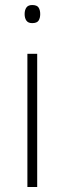

<svg xmlns="http://www.w3.org/2000/svg" viewBox="-20 -744 257 764"><path d="M108 -724Q127 -724 133.5 -714Q140 -704 140 -688Q140 -672 133.5 -662Q127 -652 108 -652Q92 -652 85 -662Q78 -672 78 -688Q78 -704 85 -714Q92 -724 108 -724ZM128 -530V0H89V-530Z"/></svg>

Font: Noto Sans Arabic UI XLt
Style: Regular
Weight: 200
Designer: Monotype Design Team, Nadine Chahine and Nizar Qandah
Foundry: Monotype Imaging Inc.
Version: Version 2.010; ttfautohint (v1.8.4.7-5d5b)